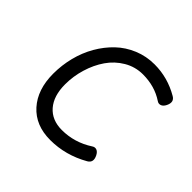

<svg xmlns="http://www.w3.org/2000/svg" viewBox="-153 -742 906 906"><g transform="rotate(45 300.0 -289.5)"><path d="M83 -221.2Q83 -115.2 139.6 -52.2Q196.3 10.7 294.4 10.7Q396.5 10.7 488.8 -42Q516.1 -57.6 499.5 -91.3Q491.2 -107.9 479.2 -112.1Q467.3 -116.2 456.1 -108.4Q383.8 -61.5 299.8 -61.5Q233.4 -61.5 195.8 -104.7Q158.2 -147.9 158.2 -225.1Q158.2 -279.3 174.1 -331.5Q189.9 -383.8 218.5 -425.3Q247.1 -466.8 290.5 -492.4Q334 -518.1 385.3 -518.1Q463.9 -518.1 523.4 -478.5Q534.2 -470.7 546.4 -474.9Q558.6 -479 566.9 -495.6Q583.5 -529.3 556.2 -544.9Q478.5 -590.3 390.6 -590.3Q335.4 -590.3 286.6 -570.1Q237.8 -549.8 200.9 -514.6Q164.1 -479.5 137.2 -432.9Q110.4 -386.2 96.7 -332Q83 -277.8 83 -221.2Z"/></g></svg>

Font: Courier Prime Sans
Style: Regular
Weight: 300
Italic angle: -10°
Designer: Alan Dague-Greene
Foundry: Quote-Unquote Apps
Version: Version 3.23